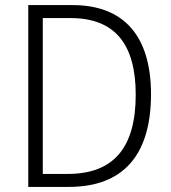

<svg xmlns="http://www.w3.org/2000/svg" viewBox="-20 -734 671 754"><path d="M573 -364C573 -593 466 -714 265 -714H91V0H250C463 0 573 -124 573 -364ZM513 -362C513 -155 427 -51 246 -51H148V-663H257C431 -663 513 -561 513 -362Z"/></svg>

Font: Noto Sans Devanagari SemiCondensed Light
Style: Regular
Weight: 300
Width: 4
Designer: Jelle Bosma - Monotype Design Team
Foundry: Monotype Imaging Inc.
Version: Version 2.004